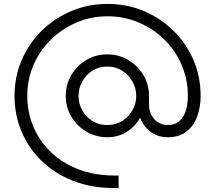

<svg xmlns="http://www.w3.org/2000/svg" viewBox="-20 -740 1096 978"><path d="M557 218Q443 217 350.5 180.5Q258 144 191.5 79Q125 14 89.5 -70.5Q54 -155 54 -251Q54 -349 90.5 -434Q127 -519 192.5 -583.5Q258 -648 344 -684Q430 -720 528 -720Q626 -720 712 -684Q798 -648 863.5 -583.5Q929 -519 965.5 -434Q1002 -349 1002 -251Q1002 -195 984.5 -147Q967 -99 930 -70Q893 -41 835 -41Q784 -41 747.5 -68Q711 -95 694 -141Q669 -96 626 -68.5Q583 -41 526 -41Q468 -41 420 -69.5Q372 -98 343.5 -145.5Q315 -193 315 -251Q315 -310 343.5 -358Q372 -406 420 -434.5Q468 -463 526 -463Q585 -463 633 -434.5Q681 -406 710 -358Q739 -310 739 -251V-208Q739 -177 752 -153Q765 -129 786.5 -116Q808 -103 833 -103Q872 -103 895 -124.5Q918 -146 927.5 -180Q937 -214 937 -251Q937 -335 905.5 -408.5Q874 -482 818 -537.5Q762 -593 687.5 -625Q613 -657 528 -657Q443 -657 369 -625Q295 -593 238.5 -537.5Q182 -482 150.5 -408.5Q119 -335 119 -251Q119 -169 149.5 -96Q180 -23 237.5 33Q295 89 376 121Q457 153 557 154H584V218ZM526 -103Q570 -103 603 -124Q636 -145 655 -179Q674 -213 674 -251Q674 -290 655 -324Q636 -358 603 -379.5Q570 -401 526 -401Q483 -401 450 -379.5Q417 -358 398.5 -324Q380 -290 380 -251Q380 -213 398.5 -179Q417 -145 450 -124Q483 -103 526 -103Z"/></svg>

Font: MuseoModerno Thin Light
Style: Regular
Weight: 300
Version: Version 1.003